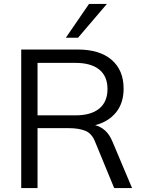

<svg xmlns="http://www.w3.org/2000/svg" viewBox="-20 -957 732 977"><path d="M88 0ZM88 0V-705H376Q487 -705 548 -652.5Q609 -600 609 -506Q609 -432 570 -384.5Q531 -337 464 -320Q492 -313 514.5 -293Q537 -273 552 -237L652 0H561L465 -233Q448 -278 414 -291.5Q380 -305 329 -305H171V0ZM171 -370H364Q443 -370 485 -404.5Q527 -439 527 -504Q527 -569 485 -603Q443 -637 364 -637H171ZM315 -765 433 -937H524L377 -765Z"/></svg>

Font: Winston
Style: Regular
Weight: 400
Designer: Original fonts by Vernon Adams / Changes by Cristiano Sobral
Foundry: Original fonts by Vernon Adams / Changes by Cristiano Sobral
Version: Version 2.503;July 17, 2020;FontCreator 13.0.0.2655 64-bit